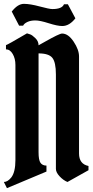

<svg xmlns="http://www.w3.org/2000/svg" viewBox="-30 -944 480 996"><path d="M50 -114V-607Q50 -640 36 -664Q22 -688 1 -688V-710Q8 -711 110 -771Q117 -769 127 -765.5Q137 -762 153.5 -746Q170 -730 170 -709Q176 -712 204 -728Q278 -770 292 -770Q324 -770 352 -728Q380 -686 380 -651V-148Q380 -93 429 -83V-61L320 0Q298 -9 279 -29.5Q260 -50 260 -68V-558Q260 -621 241.5 -644Q223 -667 170 -667V-154Q170 -114 180 -99.5Q190 -85 211 -85V-54L6 32L-10 0Q10 0 29 -24Q50 -52 50 -114ZM293 -809Q268 -809 222.5 -823.5Q177 -838 153 -838Q129 -838 112 -830Q95 -822 90 -811H69L31 -884Q62 -924 94 -924Q126 -924 176 -910.5Q226 -897 242 -897Q292 -897 302 -922H322L361 -849Q330 -809 293 -809Z"/></svg>

Font: Pirata One
Style: Regular
Weight: 400
Designer: Rodrigo Fuenzalida, Nicolas Massi
Foundry: Rodrigo Fuenzalida, Nicolas Massi
Version: Version 1.001